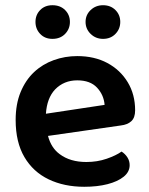

<svg xmlns="http://www.w3.org/2000/svg" viewBox="-20 -702 573 736"><path d="M164 -181Q176 -135 209 -111Q249 -81 311 -81Q353 -81 389 -93.5Q425 -106 446 -121Q460 -112 468.5 -98.5Q477 -85 477 -69Q477 -43 454 -24.5Q431 -6 392 4Q353 14 303 14Q226 14 166.5 -14.5Q107 -43 73.5 -100Q40 -157 40 -242Q40 -303 59 -349Q78 -395 110.5 -425.5Q143 -456 186 -471.5Q229 -487 276 -487Q342 -487 391.5 -460.5Q441 -434 469.5 -387Q498 -340 498 -279Q498 -251 483.5 -237.5Q469 -224 443 -221ZM381 -300Q378 -338 352 -366Q326 -394 276 -394Q225 -394 191 -359Q160 -326 156 -266ZM248 -618Q248 -591 229.5 -572Q211 -553 181 -553Q152 -553 134 -572Q116 -591 116 -618Q116 -645 134 -663.5Q152 -682 181 -682Q211 -682 229.5 -663.5Q248 -645 248 -618ZM441 -618Q441 -591 422.5 -572Q404 -553 375 -553Q347 -553 327.5 -572Q308 -591 308 -618Q308 -645 327.5 -663.5Q347 -682 375 -682Q404 -682 422.5 -663.5Q441 -645 441 -618Z"/></svg>

Font: Baloo Bhaijaan 2 SemiBold
Style: Regular
Weight: 600
Designer: Sanskriti Dholi, Noopur Datye and Ek Type
Foundry: Ek Type
Version: Version 1.700